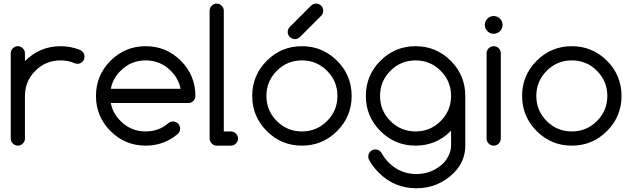

<svg xmlns="http://www.w3.org/2000/svg" viewBox="-20 -801 3478 1056"><path d="M39.1 -507.8Q39.1 -523.4 50.8 -535.2Q62.5 -546.9 78.1 -546.9Q93.8 -546.9 105.5 -535.2Q117.2 -523.4 117.2 -507.8V-464.8Q199.2 -546.9 312.5 -546.9Q369.6 -546.9 417.5 -527.3Q426.3 -523.9 433.6 -517.1Q444.8 -505.4 444.8 -489.3Q445.3 -473.6 433.6 -461.9Q421.9 -450.2 405.8 -450.2Q396.5 -450.2 388.7 -454.1Q354 -468.8 312.5 -468.8Q231.4 -468.8 174.3 -411.6Q117.2 -354.5 117.2 -273.4V-39.1Q117.2 -23.4 105.5 -11.7Q93.8 0 78.1 0Q62.5 0 50.8 -11.7Q39.1 -23.4 39.1 -39.1Z M931.6 -132.8Q947.8 -132.8 959.2 -121.3Q970.7 -109.9 970.7 -93.8Q970.7 -77.6 959.5 -65.9Q883.8 0 781.2 0Q668 0 587.9 -80.1Q507.8 -160.2 507.8 -273.4Q507.8 -386.7 587.9 -466.8Q668 -546.9 781.2 -546.9Q894.5 -546.9 974.6 -466.8Q1054.7 -386.7 1054.7 -273.4Q1054.7 -257.3 1043.2 -245.8Q1031.7 -234.4 1015.6 -234.4H589.4Q600.1 -178.2 643.1 -135.3Q700.2 -78.1 781.2 -78.1Q854.5 -78.1 907.2 -124.5Q918 -132.8 931.6 -132.8ZM973.1 -312.5Q962.4 -368.7 919.4 -411.6Q862.3 -468.8 781.2 -468.8Q700.2 -468.8 643.1 -411.6Q600.1 -368.7 589.4 -312.5Z M1132.8 -742.2Q1132.8 -757.8 1144.5 -769.5Q1156.2 -781.2 1171.9 -781.2Q1187.5 -781.2 1199.2 -769.5Q1210.9 -757.8 1210.9 -742.2V-78.1H1250Q1265.6 -78.1 1277.3 -66.4Q1289.1 -54.7 1289.1 -39.1Q1289.1 -23.4 1277.3 -11.7Q1265.6 0 1250 0H1171.9Q1156.2 0 1144.5 -11.7Q1132.8 -23.4 1132.8 -39.1Z M1778.8 -411.6Q1721.7 -468.8 1640.6 -468.8Q1559.6 -468.8 1502.4 -411.6Q1445.3 -354.5 1445.3 -273.4Q1445.3 -192.4 1502.4 -135.3Q1559.6 -78.1 1640.6 -78.1Q1721.7 -78.1 1778.8 -135.3Q1835.9 -192.4 1835.9 -273.4Q1835.9 -354.5 1778.8 -411.6ZM1834 -466.8Q1914.1 -386.7 1914.1 -273.4Q1914.1 -160.2 1834 -80.1Q1753.9 0 1640.6 0Q1527.3 0 1447.3 -80.1Q1367.2 -160.2 1367.2 -273.4Q1367.2 -386.7 1447.3 -466.8Q1527.3 -546.9 1640.6 -546.9Q1753.9 -546.9 1834 -466.8ZM1747.1 -714.8 1628.4 -596.2Q1617.2 -585.9 1601.6 -585.9Q1585.4 -585.9 1574 -597.4Q1562.5 -608.9 1562.5 -625Q1562.5 -640.1 1572.3 -651.4L1690.9 -770Q1702.6 -781.2 1718.8 -781.2Q1734.9 -781.2 1746.3 -769.8Q1757.8 -758.3 1757.8 -742.2Q1757.8 -726.6 1747.1 -714.8Z M2460.9 -82Q2460 -81.1 2459 -80.1Q2378.9 0 2265.6 0Q2152.3 0 2072.3 -80.1Q1992.2 -160.2 1992.2 -273.4Q1992.2 -386.7 2072.3 -466.8Q2152.3 -546.9 2265.6 -546.9Q2378.9 -546.9 2459 -466.8Q2539.1 -386.7 2539.1 -273.4V0Q2539.1 85.4 2477.5 148.4Q2391.6 234.4 2270 234.4Q2148.4 234.4 2063 148.4Q2031.2 117.2 2011.2 80.6Q2005.4 71.8 2005.4 60.1Q2005.4 43.9 2016.8 32.5Q2028.3 21 2044.4 21Q2060.5 21 2072.3 32.2Q2077.1 37.6 2080.6 43.9Q2095.2 70.3 2118.2 93.3Q2181.2 156.2 2270 156.2Q2358.9 156.2 2421.9 93.3Q2460.9 46.4 2460.9 0ZM2403.8 -411.6Q2346.7 -468.8 2265.6 -468.8Q2184.6 -468.8 2127.4 -411.6Q2070.3 -354.5 2070.3 -273.4Q2070.3 -192.4 2127.4 -135.3Q2184.6 -78.1 2265.6 -78.1Q2346.7 -78.1 2403.8 -135.3Q2460.9 -192.4 2460.9 -273.4Q2460.9 -354.5 2403.8 -411.6Z M2656.2 -507.8Q2656.2 -523.9 2667.7 -535.4Q2679.2 -546.9 2695.3 -546.9Q2711.4 -546.9 2722.9 -535.4Q2734.4 -523.9 2734.4 -507.8V-39.1Q2734.4 -22.9 2722.9 -11.5Q2711.4 0 2695.3 0Q2679.2 0 2667.7 -11.5Q2656.2 -22.9 2656.2 -39.1ZM2729.7 -698.5Q2744.1 -684.1 2744.1 -664.1Q2744.1 -644 2729.7 -629.6Q2715.3 -615.2 2695.3 -615.2Q2675.3 -615.2 2660.9 -629.6Q2646.5 -644 2646.5 -664.1Q2646.5 -684.1 2660.9 -698.5Q2675.3 -712.9 2695.3 -712.9Q2715.3 -712.9 2729.7 -698.5Z M3263.2 -411.6Q3206.1 -468.8 3125 -468.8Q3043.9 -468.8 2986.8 -411.6Q2929.7 -354.5 2929.7 -273.4Q2929.7 -192.4 2986.8 -135.3Q3043.9 -78.1 3125 -78.1Q3206.1 -78.1 3263.2 -135.3Q3320.3 -192.4 3320.3 -273.4Q3320.3 -354.5 3263.2 -411.6ZM3318.4 -466.8Q3398.4 -386.7 3398.4 -273.4Q3398.4 -160.2 3318.4 -80.1Q3238.3 0 3125 0Q3011.7 0 2931.6 -80.1Q2851.6 -160.2 2851.6 -273.4Q2851.6 -386.7 2931.6 -466.8Q3011.7 -546.9 3125 -546.9Q3238.3 -546.9 3318.4 -466.8Z"/></svg>

Font: Comfortaa
Style: Regular
Weight: 400
Designer: Johan Aakerlund
Foundry: Johan Aakerlund
Version: Version 2.001; ttfautohint (v1.4.1)